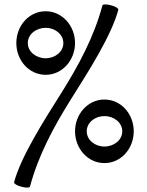

<svg xmlns="http://www.w3.org/2000/svg" viewBox="-20 -835 666 870"><path d="M444 -810C406 -668 336 -538 258 -414C176 -284 75 -125 44 -10C42 -3 57 6 77 11C97 17 115 16 116 10C154 -132 224 -262 302 -386C384 -516 485 -675 516 -790C518 -797 503 -806 483 -811C463 -817 445 -816 444 -810ZM320 -640C320 -718 262 -784 187 -784C111 -784 54 -718 54 -640C54 -562 111 -496 187 -496C262 -496 320 -562 320 -640ZM106 -640C106 -680 144 -709 187 -709C229 -709 267 -680 267 -640C267 -600 229 -571 187 -571C144 -571 106 -600 106 -640ZM586 -240C586 -318 529 -384 453 -384C378 -384 320 -318 320 -240C320 -162 378 -96 453 -96C529 -96 586 -162 586 -240ZM373 -240C373 -280 411 -309 453 -309C496 -309 534 -280 534 -240C534 -200 496 -171 453 -171C411 -171 373 -200 373 -240Z"/></svg>

Font: Nupuram Light
Style: Regular
Weight: 300
Designer: Santhosh Thottingal (santhosh.thottingal@gmail.com)
Foundry: SMC
Version: Version 1.000